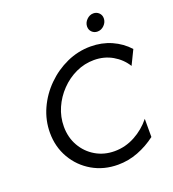

<svg xmlns="http://www.w3.org/2000/svg" viewBox="-145 -911 935 1035"><g transform="rotate(-20 322.5 -394.0)"><path d="M355.6 12.5Q274.3 12.5 209 -25.3Q143.8 -63.2 105.9 -128.5Q68.1 -193.8 68.1 -274.3Q68.1 -345.8 97.6 -411.1Q127.1 -476.4 178.5 -527.4Q229.9 -578.5 295.1 -608Q360.4 -637.5 431.9 -637.5Q496.5 -637.5 551.4 -613.2Q606.2 -588.9 645.1 -545.8L604.9 -463.2Q577.1 -508.3 529.9 -535.4Q482.6 -562.5 424.3 -562.5Q370.1 -562.5 320.8 -539.6Q271.5 -516.7 233 -476.7Q194.4 -436.8 172.2 -386.1Q150 -335.4 150 -279.9Q150 -218.1 178.1 -168.8Q206.2 -119.4 254.5 -91Q302.8 -62.5 363.2 -62.5Q425 -62.5 480.2 -92.4Q535.4 -122.2 574.3 -170.8V-66.7Q527.1 -30.6 471.2 -9Q415.3 12.5 355.6 12.5ZM496.5 -700Q477.8 -700 464.9 -712.5Q452.1 -725 452.1 -743.8Q452.1 -766 469.1 -783Q486.1 -800 507.6 -800Q526.4 -800 539.2 -787.5Q552.1 -775 552.1 -756.2Q552.1 -734 535.4 -717Q518.8 -700 496.5 -700Z"/></g></svg>

Font: Afacad
Style: Italic
Weight: 400
Italic angle: -14°
Designer: Kristian Moeller
Foundry: Dicotype
Version: Version 1.000